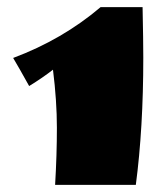

<svg xmlns="http://www.w3.org/2000/svg" viewBox="-20 -520 472 540"><path d="M383 -358Q383 -159 362 0H135Q140 -85 140 -160.5Q140 -236 129 -324Q101 -302 62 -278Q32 -332 17 -357Q156 -409 263 -500H381Q383 -406 383 -358Z"/></svg>

Font: Ruslan Display
Style: Regular
Weight: 400
Version: Version 1.001